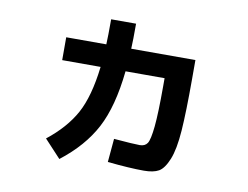

<svg xmlns="http://www.w3.org/2000/svg" viewBox="-75 -737 1149 889"><g transform="rotate(10 500.0 -292.5)"><path d="M494.1 -513.7H795.9V-422.9Q795.9 -269.5 789.6 -180.7Q783.2 -91.8 763.7 -43.9Q744.1 3.9 719.2 18.1Q694.3 32.2 649.4 32.2Q583 32.2 478.5 21.5L488.3 -88.9Q582 -81.1 610.4 -81.1Q634.8 -81.1 646 -98.1Q657.2 -115.2 663.6 -178.2Q669.9 -241.2 669.9 -369.1V-406.2H486.3Q468.8 -238.3 415.5 -137.2Q362.3 -36.1 254.9 46.9L177.7 -36.1Q264.6 -104.5 308.6 -184.6Q352.5 -264.6 369.1 -406.2H188.5V-513.7H377Q378.9 -549.8 378.9 -631.8H496.1Q496.1 -550.8 494.1 -513.7Z"/></g></svg>

Font: Mgen+ 1c bold
Style: Bold
Weight: 700
Designer: [Source Han Sans]
Ryoko NISHIZUKA  (kana & ideographs); Paul D. Hunt (Latin, Greek & Cyrillic); Wenlong ZHANG  (bopomofo
Version: Version 1.059.20150602